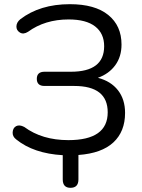

<svg xmlns="http://www.w3.org/2000/svg" viewBox="-20 -734 680 918"><path d="M317 164Q280 164 280 124V8Q141 0 58 -67Q39 -81 40.5 -102Q42 -123 57.5 -131Q73 -139 96 -127Q181 -64 307 -64Q495 -64 495 -197Q495 -323 335 -323H193Q156 -323 156 -357Q156 -391 193 -391H319Q478 -391 478 -513Q478 -574 435 -607.5Q392 -641 308 -641Q195 -641 114 -582Q92 -568 75 -578.5Q58 -589 58.5 -608Q59 -627 77 -642Q171 -714 314 -714Q434 -714 497.5 -662.5Q561 -611 561 -521Q561 -463 531 -422Q501 -381 448 -362Q510 -346 544 -302.5Q578 -259 578 -194Q578 -105 522 -53Q466 -1 355 7V124Q355 164 317 164Z"/></svg>

Font: Nunito
Style: Regular
Weight: 400
Designer: Vernon Adams
Foundry: Vernon Adams
Version: Version 3.602